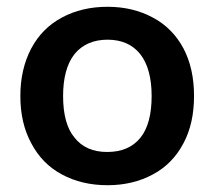

<svg xmlns="http://www.w3.org/2000/svg" viewBox="-20 -538 632 566"><path d="M297 8Q221 8 162 -24Q104 -55 72 -116Q40 -175 40 -255Q40 -334 72 -395Q104 -455 162 -486Q221 -518 297 -518Q372 -518 431 -486Q489 -455 521 -395Q552 -336 552 -255Q552 -174 521 -116Q489 -55 431 -24Q372 8 297 8ZM296 -90Q360 -90 394 -132Q427 -173 427 -255Q427 -336 393 -379Q359 -421 297 -421Q235 -421 200 -379Q166 -336 166 -255Q166 -172 200 -132Q233 -90 296 -90Z"/></svg>

Font: PRinguin Sans
Style: Bold
Weight: 700
Designer: Vernon Adams
Foundry: Vernon Adams
Version: ""